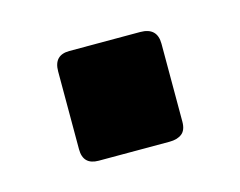

<svg xmlns="http://www.w3.org/2000/svg" viewBox="-40 -207 327 262"><g transform="rotate(-15 123.0 -75.5)"><path d="M73 2Q51 2 51 -20V-130Q51 -153 73 -153H173Q197 -153 197 -130V-20Q197 -8 190.5 -3Q184 2 173 2Z"/></g></svg>

Font: Exo Thin ExtraBold
Style: Regular
Weight: 800
Version: Version 2.000